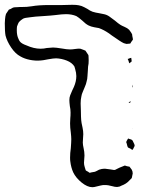

<svg xmlns="http://www.w3.org/2000/svg" viewBox="-48 -614 612 800"><path d="M501 93Q505 100 505 109Q502 124 501 128Q501 128 491 138Q479 152 457 160Q455 161 452 162.5Q449 164 446 164Q443 165 438 165Q431 165 420.5 162Q410 159 403 158Q397 157 385 157H382Q379 157 371 159Q365 160 354.5 163Q344 166 337 166Q316 166 292 146.5Q268 127 257 104Q248 84 245 59Q244 54 244 43Q244 24 247 4Q249 -22 249 -34Q249 -44 247 -62Q244 -82 244 -100L245 -123Q246 -130 246 -145Q246 -159 243 -172Q241 -188 241 -197Q241 -208 244.5 -217Q248 -226 252.5 -236Q257 -246 260 -252Q270 -275 270 -297Q270 -310 265 -327L262 -337Q252 -353 230.5 -361.5Q209 -370 186 -371Q175 -371 153 -367Q128 -362 122 -362Q100 -360 77 -364.5Q54 -369 37 -379Q16 -390 -1.5 -416Q-19 -442 -25 -466Q-28 -482 -28 -517Q-28 -521 -27 -534Q-26 -547 -23 -556Q-23 -556 -17 -565Q-15 -567 -14 -569.5Q-13 -572 -11 -574L-3 -577Q-1 -578 2 -580Q5 -582 9 -583Q13 -584 22 -584Q31 -585 49 -585Q55 -585 64 -585.5Q73 -586 85 -588Q112 -593 159.5 -593Q207 -593 212 -593L253 -594Q271 -594 280 -592Q292 -590 303 -584Q314 -578 316 -577Q327 -569 338 -565Q351 -561 365 -559Q368 -558 382.5 -555.5Q397 -553 408 -545Q410 -544 431 -528Q445 -516 453 -511Q459 -507 471 -502Q483 -497 490 -490Q492 -488 498 -479L502 -472Q503 -470 503 -466.5Q503 -463 504 -461Q504 -458 505 -455.5Q506 -453 506 -450Q505 -447 502 -443.5Q499 -440 498 -438Q496 -433 495 -433Q494 -432 490 -432L479 -431Q477 -431 468 -434Q461 -437 449 -445Q441 -451 430 -458Q419 -465 406 -475Q384 -490 364 -497Q358 -498 344.5 -500.5Q331 -503 321 -508Q309 -514 295 -528Q279 -542 270 -547Q251 -555 227 -555Q211 -555 181 -551Q165 -549 133 -547Q96 -545 77 -542Q55 -540 48 -536Q37 -529 32 -523Q29 -520 26.5 -513Q24 -506 23 -504Q22 -499 22 -488Q22 -466 29 -452Q30 -450 31.5 -446.5Q33 -443 35 -441Q42 -432 62 -425Q93 -411 121 -411Q135 -411 147 -414Q165 -416 173 -416Q185 -416 209 -412Q231 -408 244 -408Q253 -408 266 -410Q279 -412 287 -411L298 -407Q307 -404 308 -403Q308 -403 314 -394Q320 -385 320 -385Q321 -383 321 -377Q322 -363 321 -349Q320 -344 319 -336.5Q318 -329 318 -319Q317 -311 316.5 -297.5Q316 -284 313 -275Q311 -264 305.5 -252Q300 -240 298 -234Q292 -221 291 -212Q288 -199 288 -183L289 -153Q289 -144 289.5 -128Q290 -112 292 -101Q293 -96 296 -82Q299 -68 299 -55Q299 -47 298 -38Q297 -29 297 -20Q297 -11 301 7Q302 12 303 18.5Q304 25 304 34Q304 42 303 49Q302 56 302 64Q302 73 305 82Q308 93 309 95Q310 97 312.5 98Q315 99 316 100Q319 101 321 103Q323 105 326 106L334 104L346 102Q350 101 355.5 98Q361 95 365 93Q377 89 386 89H390Q392 89 413 92Q428 95 431 94L441 89Q448 85 464 79Q470 76 471 76Q475 76 478 77.5Q481 79 484 79Q486 80 488.5 80Q491 80 492 81Q494 83 501 93ZM500 -357 493 -352Q491 -350 491 -350Q490 -351 490 -352.5Q490 -354 489 -355Q488 -361 485 -366Q485 -367 484.5 -367.5Q484 -368 485 -369Q485 -369 487 -369Q495 -373 499 -373V-372Q499 -369 500 -365Q501 -361 500 -357ZM505 -250Q504 -252 503.5 -255.5Q503 -259 504 -261V-259L505 -256Q505 -255 506 -252.5Q507 -250 505 -250ZM490 -188 496 -193Q496 -187 494 -186Q493 -186 491 -185.5Q489 -185 488 -186Q488 -187 489 -187Q490 -187 490 -188ZM502 -76 505 -78Q505 -77 504 -77Q503 -77 502 -76ZM502 -76 498 -74ZM513 -6 507 6Q506 7 505.5 8.5Q505 10 504 10Q503 11 500 8.5Q497 6 495 5Q487 2 485 0Q483 -2 480 -16Q478 -20 478 -21Q478 -24 480.5 -28Q483 -32 484 -34L486 -37L491 -35Q492 -35 496.5 -33.5Q501 -32 503 -30Q504 -29 505.5 -26.5Q507 -24 507 -23Q513 -13 513 -6Z"/></svg>

Font: Rubik-Burned
Style: Regular
Weight: 400
Designer: NaN (generative design), Hubert & Fischer (Rubik source font outlines)
Foundry: NaN, Hubert & Fischer
Version: Version 1.000